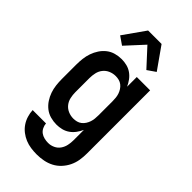

<svg xmlns="http://www.w3.org/2000/svg" viewBox="-300 -852 1150 1150"><g transform="rotate(45 275.0 -276.5)"><path d="M271 222Q246 222 221 218.5Q196 215 173 205.5Q150 196 130 180.5Q110 165 96 144.5Q82 124 74.5 99.5Q67 75 66 51H179Q180 67 187.5 82.5Q195 98 208 107.5Q221 117 237.5 121Q254 125 271 125Q292 125 312.5 115.5Q333 106 345.5 88Q358 70 362.5 48.5Q367 27 367 5V-82Q358 -62 344.5 -43.5Q331 -25 312.5 -12Q294 1 272 6.5Q250 12 228 12Q202 12 176.5 5Q151 -2 130.5 -18Q110 -34 95.5 -56Q81 -78 72.5 -102.5Q64 -127 61 -153Q58 -179 58 -205V-325Q58 -351 61 -377Q64 -403 72.5 -427.5Q81 -452 95.5 -474Q110 -496 130.5 -512Q151 -528 176.5 -535Q202 -542 228 -542Q250 -542 272 -536.5Q294 -531 312.5 -518Q331 -505 344.5 -486.5Q358 -468 367 -448V-530H480V5Q480 34 475.5 62Q471 90 458.5 116Q446 142 426 163.5Q406 185 381 198Q356 211 327.5 216.5Q299 222 271 222ZM274 -85Q288 -85 302 -88.5Q316 -92 327.5 -101Q339 -110 347 -122.5Q355 -135 359.5 -148.5Q364 -162 365.5 -176.5Q367 -191 367 -205V-325Q367 -339 365.5 -353.5Q364 -368 359.5 -381.5Q355 -395 347 -407.5Q339 -420 327.5 -429Q316 -438 302 -441.5Q288 -445 274 -445Q251 -445 230 -436Q209 -427 195 -409.5Q181 -392 176 -369.5Q171 -347 171 -325V-205Q171 -183 176 -160.5Q181 -138 195 -120.5Q209 -103 230 -94Q251 -85 274 -85ZM172 -600 120 -636 218 -775H332L430 -636L378 -600L275 -712Z"/></g></svg>

Font: Lode Term
Style: Bold
Weight: 700
Monospace: yes
Designer: Belleve Invis
Foundry: Belleve Invis
Version: Version 29.2.0